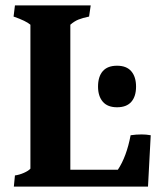

<svg xmlns="http://www.w3.org/2000/svg" viewBox="-20 -687 581 707"><path d="M92 -66V-596Q76 -610 30 -626L35 -667H314L308 -626Q284 -621 269 -615Q254 -609 239 -596V-62H414Q446 -110 461 -189Q481 -192 502 -192Q518 -192 535 -189L525 0H31L35 -41Q51 -43 68 -50.5Q85 -58 92 -66ZM341 -368Q341 -405 358.5 -425Q376 -445 411 -445Q446 -445 463.5 -424.5Q481 -404 481 -368Q481 -332 463.5 -312Q446 -292 411 -292Q376 -292 358.5 -312.5Q341 -333 341 -368Z"/></svg>

Font: Caladea
Style: Bold
Weight: 700
Designer: Carolina Giovagnoli and Andres Torresi
Foundry: Carolina Giovagnoli & Andres Torresi
Version: Version 1.001